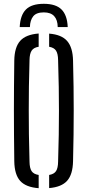

<svg xmlns="http://www.w3.org/2000/svg" viewBox="-20 -982 460 1008"><path d="M210 -962Q273.5 -962 303.2 -932Q333 -902 335.5 -840H283Q282.5 -877.5 264.5 -897.2Q246.5 -917 210 -917Q171 -917 154.5 -896.5Q138 -876 137 -840H83.5Q86.5 -902.5 116.2 -932.2Q146 -962 210 -962ZM183 6Q116 1 86 -32.2Q56 -65.5 55 -135.5Q54 -211.5 53.5 -276.2Q53 -341 53 -402.2Q53 -463.5 53.5 -527.2Q54 -591 55 -664Q56 -734 86 -767.5Q116 -801 183 -806V-736.5Q157 -732.5 146.2 -716.2Q135.5 -700 135 -667Q132.5 -591.5 131.8 -527.5Q131 -463.5 131 -403Q131 -342.5 131.8 -277.2Q132.5 -212 135 -133Q135.5 -99 146.2 -83.2Q157 -67.5 183 -63.5ZM238 5.5V-63.5Q264 -68 274.2 -83.8Q284.5 -99.5 285 -133Q287.5 -210 288.5 -274.5Q289.5 -339 289.5 -399.5Q289.5 -460 288.5 -524.8Q287.5 -589.5 285 -667Q284.5 -700 274.2 -716Q264 -732 238 -736.5V-805.5Q303 -800.5 332.5 -766.8Q362 -733 363.5 -664Q365.5 -591 366.2 -527.2Q367 -463.5 367 -402.2Q367 -341 366.2 -276.2Q365.5 -211.5 363.5 -135.5Q362 -66 332.5 -33Q303 0 238 5.5Z"/></svg>

Font: Big Shoulders Stencil Text Thin
Style: Regular
Weight: 400
Version: Version 2.001